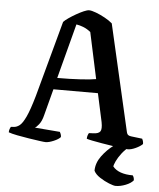

<svg xmlns="http://www.w3.org/2000/svg" viewBox="-60 -772 848 1023"><g transform="rotate(5 363.5 -260.0)"><path d="M205 0Q197 0 172 -3.5Q147 -7 114.5 -12Q82 -17 51.5 -23Q21 -29 5 -35Q5 -45 8 -53Q11 -61 14 -65L30 -66Q45 -67 60 -78.5Q75 -90 92.5 -127Q110 -164 132 -241L242 -646Q250 -655 268 -667.5Q286 -680 307 -692Q328 -704 346.5 -712Q365 -720 375 -720Q388 -720 412 -711Q436 -702 460.5 -688.5Q485 -675 501 -661L631 -95Q634 -80 640.5 -75.5Q647 -71 658 -70L716 -63Q718 -60 720.5 -52.5Q723 -45 723 -35Q710 -22 686 -11Q662 0 644 0Q637 0 615 -3Q593 -6 563.5 -10.5Q534 -15 504.5 -20Q475 -25 452.5 -29.5Q430 -34 422 -37Q422 -47 425 -55.5Q428 -64 431 -68L455 -69Q482 -70 491 -82.5Q500 -95 493 -132L460 -284H222L185 -143Q177 -110 162.5 -92Q148 -74 141 -72L276 -61Q278 -58 281 -50.5Q284 -43 284 -34Q274 -22 248 -11Q222 0 205 0ZM237 -346Q306 -346 362 -349.5Q418 -353 444 -358L391 -605Q373 -620 353 -628Q333 -636 314 -639ZM597 200Q586 200 561 190Q536 180 511.5 164Q487 148 478 129Q478 88 505.5 50.5Q533 13 570 -14L656 -16Q631 2 613 25.5Q595 49 585.5 69.5Q576 90 576 98Q607 136 683 136Q691 147 691 162Q678 178 650 189Q622 200 597 200Z"/></g></svg>

Font: Texturina 72pt
Style: Bold
Weight: 700
Designer: Guillermo Torres Carreño
Foundry: Omnibus-Type
Version: Version 1.002; ttfautohint (v1.8.3)